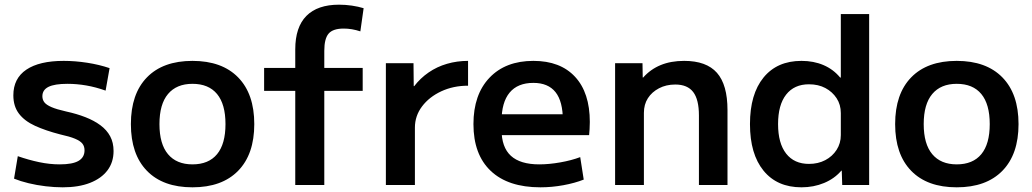

<svg xmlns="http://www.w3.org/2000/svg" viewBox="-20 -790 4407 820"><path d="M248 10Q213 10 175 5.5Q137 1 102 -7.5Q67 -16 40 -27L56 -123Q102 -107 147 -97.5Q192 -88 235 -88Q290 -88 315.5 -103Q341 -118 341 -148Q341 -165 332 -176.5Q323 -188 300.5 -197.5Q278 -207 237 -216Q175 -232 130 -252.5Q85 -273 61 -304.5Q37 -336 37 -383Q37 -455 92.5 -492.5Q148 -530 252 -530Q301 -530 352.5 -522Q404 -514 448 -499L431 -403Q389 -418 348.5 -425Q308 -432 268 -432Q213 -432 187 -419Q161 -406 161 -379Q161 -364 169.5 -353Q178 -342 200 -332.5Q222 -323 262 -314Q308 -304 345 -289.5Q382 -275 409 -255Q436 -235 450.5 -208Q465 -181 465 -145Q465 -97 439 -62.5Q413 -28 364.5 -9Q316 10 248 10Z M802 10Q676 10 607.5 -60.5Q539 -131 539 -260Q539 -389 607.5 -459.5Q676 -530 802 -530Q928 -530 997 -459.5Q1066 -389 1066 -260Q1066 -131 997 -60.5Q928 10 802 10ZM802 -88Q871 -88 907 -131.5Q943 -175 943 -260Q943 -345 907 -388.5Q871 -432 802 -432Q734 -432 697.5 -388.5Q661 -345 661 -260Q661 -175 697.5 -131.5Q734 -88 802 -88Z M1241 0V-402H1108V-500H1241V-579Q1241 -674 1288.5 -722Q1336 -770 1428 -770Q1456 -770 1483 -766Q1510 -762 1533 -755L1519 -656Q1483 -668 1448 -668Q1402 -668 1383.5 -646.5Q1365 -625 1365 -573V-500H1529V-402H1365V0Z M1628 0V-520H1746L1747 -422H1749Q1775 -456 1810.5 -480.5Q1846 -505 1889 -517.5Q1932 -530 1979 -530V-424Q1916 -424 1864.5 -400Q1813 -376 1782.5 -335.5Q1752 -295 1752 -245V0Z M2288 10Q2150 10 2076 -60Q2002 -130 2002 -260Q2002 -386 2070.5 -458Q2139 -530 2258 -530Q2373 -530 2436 -462Q2499 -394 2499 -269Q2499 -255 2498 -238Q2497 -221 2496 -213H2070V-302H2402L2384 -275Q2384 -357 2352.5 -396.5Q2321 -436 2258 -436Q2191 -436 2156.5 -394.5Q2122 -353 2122 -272V-237Q2122 -161 2162 -124.5Q2202 -88 2283 -88Q2325 -88 2373 -96.5Q2421 -105 2458 -119L2473 -23Q2435 -8 2386 1Q2337 10 2288 10Z M2607 0V-520H2724L2725 -459H2727Q2758 -494 2801.5 -512Q2845 -530 2902 -530Q2997 -530 3042 -479Q3087 -428 3087 -320V0H2965V-297Q2965 -365 2940.5 -397Q2916 -429 2864 -429Q2825 -429 2794.5 -413Q2764 -397 2747 -370.5Q2730 -344 2730 -308V0Z M3403 10Q3299 10 3241 -61Q3183 -132 3183 -260Q3183 -388 3241 -459Q3299 -530 3403 -530Q3455 -530 3497 -512Q3539 -494 3568 -459H3571V-730H3692V0H3577L3575 -61H3573Q3544 -27 3499.5 -8.5Q3455 10 3403 10ZM3435 -90Q3474 -90 3504.5 -106Q3535 -122 3553 -150Q3571 -178 3571 -213V-307Q3571 -343 3553 -370.5Q3535 -398 3505 -414Q3475 -430 3435 -430Q3372 -430 3337.5 -386Q3303 -342 3303 -260Q3303 -178 3337.5 -134Q3372 -90 3435 -90Z M4066 10Q3940 10 3871.5 -60.5Q3803 -131 3803 -260Q3803 -389 3871.5 -459.5Q3940 -530 4066 -530Q4192 -530 4261 -459.5Q4330 -389 4330 -260Q4330 -131 4261 -60.5Q4192 10 4066 10ZM4066 -88Q4135 -88 4171 -131.5Q4207 -175 4207 -260Q4207 -345 4171 -388.5Q4135 -432 4066 -432Q3998 -432 3961.5 -388.5Q3925 -345 3925 -260Q3925 -175 3961.5 -131.5Q3998 -88 4066 -88Z"/></svg>

Font: M PLUS 1 SemiBold
Style: Regular
Weight: 600
Designer: Coji Morishita
Foundry: UNDERFOREST DESIGN
Version: Version 1.001